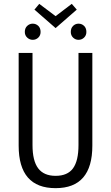

<svg xmlns="http://www.w3.org/2000/svg" viewBox="-20 -968 577 998"><path d="M269 10Q77 10 77 -211V-693H149V-214Q149 -132 178.5 -93Q208 -54 269 -54Q331 -54 359.5 -93Q388 -132 388 -214V-693H460V-211Q460 10 269 10ZM269 -822 159 -918 184 -948 269 -884 353 -948 379 -918ZM150 -761Q134 -761 121.5 -772.5Q109 -784 109 -802Q109 -822 121.5 -833.5Q134 -845 150 -845Q167 -845 179 -833.5Q191 -822 191 -802Q191 -784 179 -772.5Q167 -761 150 -761ZM388 -761Q372 -761 360 -772.5Q348 -784 348 -802Q348 -822 360 -833.5Q372 -845 388 -845Q405 -845 417 -833.5Q429 -822 429 -802Q429 -784 417 -772.5Q405 -761 388 -761Z"/></svg>

Font: Ubuntu Sans Condensed
Style: Regular
Weight: 400
Width: 3
Designer: Dalton Maag Ltd
Foundry: Dalton Maag Ltd
Version: Version 1.006; ttfautohint (v1.8.4.7-5d5b)